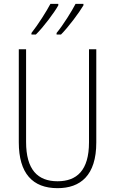

<svg xmlns="http://www.w3.org/2000/svg" viewBox="-20 -971 600 1001"><path d="M415 -943V-951H374C355 -914 309 -840 275 -799V-791H298C337 -830 394 -907 415 -943ZM284 -943V-951H243C223 -913 179 -843 144 -799V-791H167C208 -831 264 -907 284 -943ZM482 -228V-714H444V-229C444 -82 380 -26 280 -26C176 -26 116 -87 116 -231V-714H78V-229C78 -67 150 10 280 10C399 10 482 -56 482 -228Z"/></svg>

Font: Noto Sans Ethiopic Condensed ExtraLight
Style: Regular
Weight: 200
Width: 3
Designer: Monotype Design Team
Foundry: Monotype Imaging Inc.
Version: Version 2.102